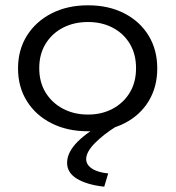

<svg xmlns="http://www.w3.org/2000/svg" viewBox="-20 -487 665 724"><path d="M312 8Q234 8 174.5 -22Q115 -52 81.5 -105.5Q48 -159 48 -229Q48 -299 81.5 -352.5Q115 -406 174.5 -436.5Q234 -467 312 -467Q390 -467 449 -436.5Q508 -406 540.5 -352.5Q573 -299 573 -229Q573 -159 540.5 -105.5Q508 -52 449 -22Q390 8 312 8ZM312 -55Q364 -55 405 -77Q446 -99 469.5 -138Q493 -177 493 -230Q493 -283 469.5 -322Q446 -361 405 -382.5Q364 -404 312 -404Q259 -404 217.5 -382.5Q176 -361 152 -322Q128 -283 128 -230Q128 -177 152 -138Q176 -99 217.5 -77Q259 -55 312 -55ZM388 167 373 217Q309 210 271 187.5Q233 165 233 127Q233 87 273 47Q313 7 384 -29L418 -10Q370 20 337.5 53Q305 86 305 113Q305 134 326.5 148.5Q348 163 388 167Z"/></svg>

Font: Inconsolata Expanded Thin
Style: Regular
Weight: 100
Width: 7
Monospace: yes
Designer: Raph Levien, Cyreal, Brenton Simpson
Foundry: Raph Levien, Cyreal, Google
Version: Version 3.100; ttfautohint (v1.8.4.7-5d5b)